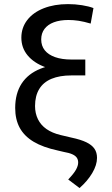

<svg xmlns="http://www.w3.org/2000/svg" viewBox="-20 -737 552 944"><path d="M367.2 -634.8C384.1 -632.2 403.6 -627.6 425.8 -621.1L439.5 -697.3C424.5 -703.1 405.8 -707.8 383.3 -711.4C360.8 -715 337.9 -716.8 314.5 -716.8C269.5 -716.8 229.7 -710 194.8 -696.3C160 -682.6 133 -663.2 113.8 -638.2C94.6 -613.1 85 -584.3 85 -551.8C85 -518.6 95.2 -489.6 115.7 -464.8C136.2 -440.1 164.9 -420.9 201.7 -407.2C238.4 -393.6 280.9 -386.7 329.1 -386.7H399.4V-444.3H331.1C299.8 -444.3 273.1 -448.2 251 -456.1C228.8 -463.9 211.9 -475.1 200.2 -489.7C188.5 -504.4 182.6 -522.1 182.6 -543C182.6 -563.2 188 -580.4 198.7 -594.7C209.5 -609 224.8 -620 244.6 -627.4C264.5 -634.9 288.4 -638.7 316.4 -638.7C333.3 -638.7 350.3 -637.4 367.2 -634.8ZM399.4 -423.8H329.1C270.5 -423.8 220.7 -415.7 179.7 -399.4C138.7 -383.1 107.6 -358.7 86.4 -326.2C65.3 -293.6 54.7 -253.6 54.7 -206.1C54.7 -168.3 62.2 -135.7 77.1 -108.4C92.1 -81.1 114.9 -58.3 145.5 -40C176.1 -21.8 215.5 -7.5 263.7 2.9L293 9.8C311.2 13 325.4 16.9 335.4 21.5C345.5 26 352.9 31.6 357.4 38.1C362 44.6 364.3 52.7 364.3 62.5C364.3 72.3 361 83.3 354.5 95.7C348 108.1 335 124.7 315.4 145.5L371.1 187.5C397.1 164.7 418 140.1 433.6 113.8C449.2 87.4 457 62.5 457 39.1C457 21.5 452.8 6.5 444.3 -5.9C435.9 -18.2 422.5 -28.8 404.3 -37.6C386.1 -46.4 361.7 -54 331.1 -60.5L277.3 -73.2C250 -79.8 227.1 -89.5 208.5 -102.5C189.9 -115.6 175.9 -131.7 166.5 -150.9C157.1 -170.1 152.3 -191.7 152.3 -215.8C152.3 -249 159.2 -276.9 172.9 -299.3C186.5 -321.8 206.7 -338.5 233.4 -349.6C260.1 -360.7 292.6 -366.2 331.1 -366.2H399.4Z"/></svg>

Font: Pretendard Variable
Style: Regular
Weight: 400
Designer: Base glyphs from Inter by Rasmus Andersson; Hangeul glyphs from Noto Sans CJK(Source Han Sans) by Jang Soo-young and Kan
Foundry: Kil Hyung-jin
Version: Version 1.309;Glyphs 3.2 (3225)